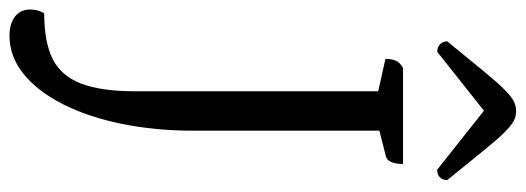

<svg xmlns="http://www.w3.org/2000/svg" viewBox="-435 -548 1106 404"><g transform="rotate(90 118.0 -346.0)"><path d="M-9 187Q-34 187 -49 175.5Q-64 164 -64 143Q-64 136 -62 128Q-60 120 -56 114Q5 114 40.5 96Q76 78 92 36Q108 -6 108 -76V-604L125 -585L40 -604Q40 -618 44 -626.5Q48 -635 59 -641H261Q261 -626 257 -616.5Q253 -607 245 -605L174 -587L191 -604V-201Q191 -119 176.5 -48.5Q162 22 135 75Q108 128 71.5 157.5Q35 187 -9 187ZM150 -879Q161 -879 170.5 -874Q180 -869 194.5 -854.5Q209 -840 232.5 -811Q256 -782 295 -734Q295 -725 289.5 -719Q284 -713 273 -713L138 -820H160L25 -713Q15 -713 9 -719Q3 -725 3 -734Q42 -782 66 -811Q90 -840 104.5 -854.5Q119 -869 129 -874Q139 -879 150 -879Z"/></g></svg>

Font: Petrona
Style: Regular
Weight: 400
Designer: Ringo R. Seeber
Foundry: Ringo R. Seeber
Version: Version 2.001; ttfautohint (v1.8.3)